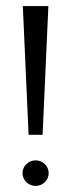

<svg xmlns="http://www.w3.org/2000/svg" viewBox="-20 -610 220 631"><path d="M54 -41C54 -18 73 1 97 1C121 1 140 -18 140 -41C140 -64 121 -83 97 -83C73 -83 54 -64 54 -41ZM55 -590 74 -167H120L139 -590Z"/></svg>

Font: Charger Sport
Style: ExLitExt
Weight: 200
Designer: Jasper
Foundry: Cannot Into Space Fonts
Version: Version 1.1